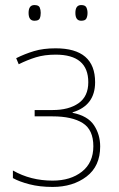

<svg xmlns="http://www.w3.org/2000/svg" viewBox="-20 -729 469 759"><path d="M200 -538Q151 -538 114.5 -527Q78 -516 44 -499L54 -475Q88 -492 122 -502.5Q156 -513 200 -513Q329 -513 329 -404Q329 -348 290.5 -321Q252 -294 188 -294H117V-269H188Q265 -269 307 -242.5Q349 -216 349 -151Q349 -86 304 -50.5Q259 -15 188 -15Q101 -15 31 -55V-25Q56 -11 96.5 -0.5Q137 10 188 10Q268 10 322 -31Q376 -72 376 -150Q376 -197 351.5 -234Q327 -271 267 -283V-285Q356 -312 356 -404Q356 -538 200 -538ZM278 -678Q278 -647 301 -647Q317 -647 321.5 -656Q326 -665 326 -678Q326 -690 321.5 -699.5Q317 -709 301 -709Q278 -709 278 -678ZM93 -678Q93 -647 116 -647Q133 -647 137 -656Q141 -665 141 -678Q141 -690 137 -699.5Q133 -709 116 -709Q93 -709 93 -678Z"/></svg>

Font: Noto Sans UI Thin
Style: Regular
Weight: 250
Designer: Monotype Design Team
Foundry: Monotype Imaging Inc.
Version: Version 1.901